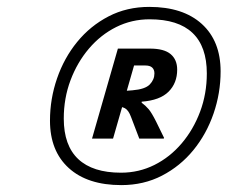

<svg xmlns="http://www.w3.org/2000/svg" viewBox="-20 -745 660 557"><path d="M332 -208Q234 -208 179.5 -257.5Q125 -307 125 -395Q125 -458 145.5 -517.5Q166 -577 204 -623.5Q242 -670 295 -697.5Q348 -725 413 -725Q511 -725 565.5 -675.5Q620 -626 620 -538Q620 -475 599.5 -415.5Q579 -356 541 -309.5Q503 -263 450 -235.5Q397 -208 332 -208ZM414 -689Q362 -689 317 -666.5Q272 -644 238 -604Q204 -564 184.5 -512Q165 -460 165 -401Q165 -323 207 -283.5Q249 -244 331 -244Q383 -244 428 -266.5Q473 -289 507 -329Q541 -369 560.5 -421Q580 -473 580 -532Q580 -610 538.5 -649.5Q497 -689 414 -689ZM337 -604H415Q456 -604 475 -588Q494 -572 494 -543Q494 -504 469 -479Q444 -454 391 -450V-447L289 -439L300 -478L364 -483Q401 -486 414.5 -500Q428 -514 428 -532Q428 -543 421.5 -549Q415 -555 402 -555H324ZM322 -604H383L308 -343H247ZM456 -345 455 -343H384L360 -406Q353 -425 342.5 -431Q332 -437 304 -437L307 -447H391Q402 -439 411 -428.5Q420 -418 433 -392Z"/></svg>

Font: Intel One Mono Light
Style: Italic
Weight: 300
Italic angle: -16°
Monospace: yes
Designer: Fred Shallcrass
Foundry: Frere-Jones Type LLC
Version: Version 1.004